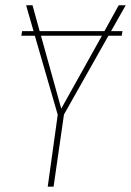

<svg xmlns="http://www.w3.org/2000/svg" viewBox="-20 -701 492 721"><path d="M397 -584H439.9L437 -566.9H387.2L220.2 -271L181.2 0H159.2L196.8 -270L110.8 -566.9H60.1L63 -584H106L78.1 -681.2H102.1L128.9 -584H372.1L425.8 -681.2H452.1ZM210 -293 362.8 -566.9H133.8Z"/></svg>

Font: Fira Sans Compressed Thin
Style: Italic
Weight: 100
Width: 3
Italic angle: -8°
Designer: Carrois Corporate & Edenspiekermann AG
Foundry: Carrois Corporate GbR & Edenspiekermann AG
Version: Version 4.203;PS 004.203;hotconv 1.0.88;makeotf.lib2.5.64775